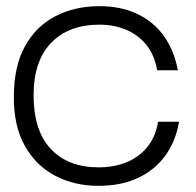

<svg xmlns="http://www.w3.org/2000/svg" viewBox="-20 -593 636 623"><path d="M299 10Q222 10 159.5 -22.5Q97 -55 60.5 -120Q24 -185 25 -280Q25 -377 60.5 -442Q96 -507 159 -540Q222 -573 303 -573Q372 -573 425 -548Q478 -523 511.5 -476.5Q545 -430 557 -365H490Q481 -416 454 -448.5Q427 -481 388 -497Q349 -513 303 -513Q203 -513 146 -454Q89 -395 89 -284Q89 -169 145 -109.5Q201 -50 300 -50Q350 -50 390.5 -66.5Q431 -83 458 -116Q485 -149 493 -198H561Q550 -134 516 -87.5Q482 -41 427.5 -15.5Q373 10 299 10Z"/></svg>

Font: Darker Grotesque Light Medium
Style: Regular
Weight: 500
Version: Version 1.000;gftools[0.9.28]